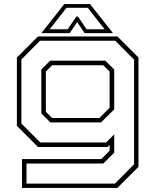

<svg xmlns="http://www.w3.org/2000/svg" viewBox="-20 -718 766 938"><path d="M87.5 200V59H475L515.5 18.5V-10L505.5 0H165.5L62.5 -103V-437L165.5 -540H553.5L656.5 -437V97L553.5 200ZM109.5 179H541.5L635 84.5V-426.5L543 -519H175.5L84.5 -427.5V-114.5L176.5 -22H498.5L538 -61.5V28L484.5 81H109.5ZM226 -120 182 -163.5V-378.5L225 -421.5H494.5L538 -378V-183.5L473.5 -120ZM234.5 -141.5H465.5L515.5 -191.5V-368.5L484.5 -399H234.5L204 -368.5V-172ZM294 -698H420L532 -556H393.5L357 -610L320.5 -556H182ZM305 -680 223 -575H310.5L353 -637H361L403 -575H491L408.5 -680Z"/></svg>

Font: Tourney Expanded ExtraLight
Style: Regular
Weight: 200
Width: 7
Designer: Tyler Finck
Foundry: Etcetera Type Co
Version: Version 1.010; ttfautohint (v1.8.3)